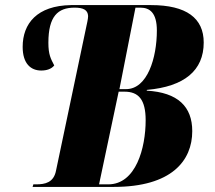

<svg xmlns="http://www.w3.org/2000/svg" viewBox="-20 -734 843 754"><path d="M108 0H427C654 0 735 -103 735 -219C735 -315 679 -371 556 -378L557 -381C704 -394 780 -457 780 -567C780 -663 712 -714 573 -714H259C125 -712 69 -641 69 -550C69 -484 101 -457 142 -457C163 -457 182 -463 193 -477C179 -504 170 -520 170 -566C170 -670 207 -704 273 -704C307 -704 325 -695 326 -671C326 -659 321 -640 318 -625L200 -64C191 -17 157 -10 122 -10H111ZM475 -384H449L512 -704H531C568 -704 596 -684 596 -614C596 -507 559 -384 475 -384ZM405 -10H369L446 -374H469C524 -374 552 -343 552 -262C552 -153 514 -10 405 -10Z"/></svg>

Font: Noto Serif Display Condensed Black
Style: Italic
Weight: 900
Width: 3
Italic angle: -12°
Designer: Monotype Design Team
Foundry: Monotype Imaging Inc.
Version: Version 2.009